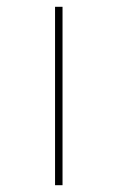

<svg xmlns="http://www.w3.org/2000/svg" viewBox="-20 -545 348 565"><path d="M142 0V-525H164V0Z"/></svg>

Font: Lexend Giga Thin
Style: Regular
Weight: 250
Version: Version 1.007